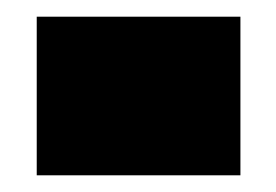

<svg xmlns="http://www.w3.org/2000/svg" viewBox="-20 -612 331 230"><path d="M24 -402V-592H268V-402Z"/></svg>

Font: Noto Serif Hebrew SemiCondensed Black
Style: Regular
Weight: 900
Width: 4
Designer: Monotype Design Team
Foundry: Monotype Imaging Inc.
Version: Version 2.004; ttfautohint (v1.8.4.7-5d5b)